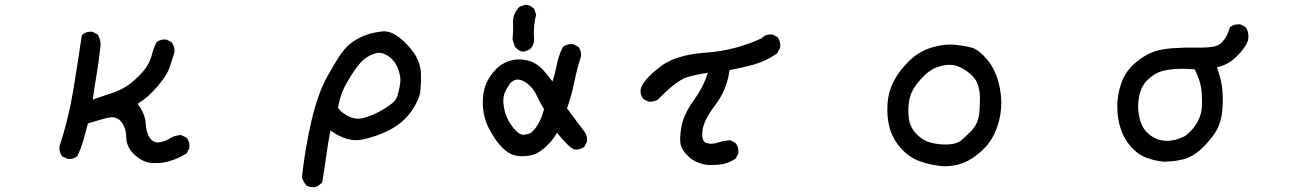

<svg xmlns="http://www.w3.org/2000/svg" viewBox="-20 -659 5540 815"><path d="M627.4 33.2Q588.4 31.2 552.7 -0.5Q516.6 -32.2 515.6 -78.6Q514.6 -119.6 492.7 -144.5Q481.9 -156.2 467.8 -159.9Q453.6 -163.6 434.1 -158.2Q420.9 -154.8 407.5 -151.1Q394 -147.5 380.6 -143.3Q367.2 -139.2 353.5 -135.3Q351.6 -127.9 349.6 -121.3Q347.7 -114.7 345.9 -107.9Q344.2 -101.1 342.3 -94.5Q340.3 -87.9 338.4 -81.1Q336.4 -74.2 335 -67.4Q324.7 -31.2 309.1 2.4L308.6 3.4L307.6 4.4Q292 17.6 268.1 15.6H267.1L266.1 15.1L245.6 5.4L244.1 4.9L243.2 3.4Q230.5 -13.7 232.4 -37.6V-38.1L232.9 -39.1Q270.5 -152.8 290 -270.5Q309.6 -388.7 327.1 -507.8L327.6 -509.8L329.1 -511.2Q337.9 -519 348.4 -522.2Q358.9 -525.4 370.6 -524.4H371.6L372.6 -523.9L392.1 -514.2L393.6 -513.2L394.5 -512.2Q411.1 -486.8 405.3 -453.1Q399.4 -396.5 389.6 -339.8Q380.9 -288.1 373.5 -236.3Q419.4 -252.4 463.9 -267.1Q511.7 -283.7 550.8 -318.8Q590.3 -354.5 605.5 -380.9Q620.6 -407.2 626 -431.2Q632.3 -456.1 644 -478.5L645 -479.5L645.5 -480Q653.3 -486.8 663.3 -489.5Q673.3 -492.2 685.1 -491.2H686L687 -490.7L706.5 -481L708 -480.5L708.5 -479Q724.1 -459.5 719.7 -433.6V-433.1L719.2 -432.6Q709.5 -401.4 699.7 -372.1Q696.3 -361.8 689.5 -349.6Q682.6 -337.4 672.9 -323.5Q663.1 -309.6 649.4 -293.5Q611.8 -248 564.5 -218.3Q596.7 -174.3 598.6 -134.3Q600.6 -94.7 616.2 -73.2Q630.9 -52.7 652.8 -54.7Q676.8 -56.6 697.3 -69.3Q708.5 -76.7 720.9 -80.8Q733.4 -85 746.6 -85.9H748L749.5 -85.4L770 -75.7L771 -75.2L772 -74.2Q787.6 -56.6 783.2 -30.3V-29.3L782.7 -28.8L772.9 -9.3L772 -7.8L770.5 -6.8Q737.8 13.2 703.1 23.9Q668 35.2 627.4 33.2Z M1314.9 135.7Q1296.4 136.7 1282.2 129.4L1281.7 128.9L1280.8 127.9Q1273.9 120.6 1269.3 112.3Q1264.6 104 1261.7 94.2V93.3V92.3Q1274.4 -25.4 1301.3 -142.6Q1314.9 -201.2 1331.3 -248Q1347.7 -294.9 1367.2 -330.6Q1406.2 -400.4 1429.2 -433.1Q1453.1 -466.3 1482.4 -484.9Q1511.2 -503.4 1540.5 -512.7Q1555.2 -517.6 1570.8 -520.8Q1586.4 -523.9 1603 -525.9Q1614.7 -526.9 1627 -524.2Q1639.2 -521.5 1651.4 -515.1Q1663.6 -508.8 1676.3 -498.5Q1695.3 -483.9 1710.9 -466.8Q1726.6 -449.7 1739.3 -431.2Q1747.6 -418 1753.4 -404.8Q1759.3 -391.6 1762.7 -377.4Q1766.1 -363.3 1766.6 -349.1Q1767.6 -327.6 1766.8 -308.3Q1766.1 -289.1 1764.2 -271Q1761.7 -252.9 1752.2 -231.7Q1742.7 -210.4 1725.6 -186Q1708.5 -161.6 1685.3 -141.8Q1662.1 -122.1 1632.8 -106.9Q1575.2 -77.6 1513.7 -65.9Q1454.1 -54.7 1382.8 -105Q1372.6 -53.7 1365.2 0Q1357.4 58.6 1347.7 114.3L1347.2 116.2L1345.7 117.2Q1339.4 123.5 1332 128.2Q1324.7 132.8 1316.4 135.3L1315.4 135.7ZM1637.2 -214.8Q1661.1 -230.5 1668 -255.4Q1675.8 -282.2 1679.2 -309.1Q1680.7 -322.3 1678 -337.4Q1675.3 -352.5 1668.5 -369.6Q1661.6 -387.2 1650.9 -400.1Q1640.1 -413.1 1626 -422.4Q1597.7 -439.9 1573.7 -432.6Q1548.8 -425.3 1526.9 -408.7Q1516.6 -400.9 1502.7 -384Q1488.8 -367.2 1472.7 -341.8Q1439.9 -290.5 1429.7 -260.3Q1419.9 -231 1414.6 -201.7Q1430.2 -178.7 1461.9 -164.1Q1494.6 -148.9 1528.8 -159.7Q1546.9 -165.5 1562.3 -171.9Q1577.6 -178.2 1589.8 -185.1Q1615.2 -198.2 1637.2 -214.8Z M2185.1 3.9Q2147.9 0 2122.1 -23.4Q2097.2 -45.9 2082 -68.8Q2074.7 -80.6 2067.4 -92.8Q2060.1 -105 2053.2 -118.2Q2046.4 -131.8 2041.3 -147.2Q2036.1 -162.6 2033.2 -179.7Q2027.3 -213.4 2030.3 -247.6Q2033.2 -281.7 2046.4 -310.1Q2053.2 -324.2 2062.5 -337.6Q2071.8 -351.1 2083.5 -363.3Q2107.9 -388.7 2140.6 -399.9Q2173.3 -411.1 2210.9 -404.3Q2220.7 -402.3 2229.5 -399.4Q2238.3 -396.5 2246.3 -392.3Q2254.4 -388.2 2262 -382.8Q2269.5 -377.4 2276.4 -371.1Q2282.2 -365.2 2288.3 -358.6Q2294.4 -352.1 2300.5 -344.7Q2306.6 -337.4 2313 -329.3Q2319.3 -321.3 2325.2 -313Q2331.1 -330.1 2335.2 -346.7Q2339.4 -363.3 2342.8 -380.9Q2346.7 -401.9 2353.3 -421.4Q2359.9 -440.9 2368.7 -458.5L2369.6 -460L2370.6 -460.9Q2387.7 -473.6 2411.6 -471.7H2412.6L2413.6 -471.2L2433.1 -461.4L2434.6 -460.9L2435.1 -460Q2448.2 -444.3 2446.3 -420.4V-419.9L2445.8 -418.9Q2428.7 -364.7 2417 -307.6Q2411.1 -279.3 2403.6 -252Q2396 -224.6 2386.7 -199.2L2460.9 -100.1Q2473.6 -83 2471.7 -59.1V-58.1L2471.2 -57.1L2461.4 -37.6L2460.4 -36.1L2459.5 -35.2Q2442.4 -22.5 2418.5 -24.4H2418L2417.5 -24.9Q2397 -30.8 2344.2 -95.7Q2339.4 -86.4 2333.5 -77.6Q2327.6 -68.8 2320.3 -60.3Q2313 -51.8 2303.7 -43Q2272.5 -11.2 2245.1 -2.9Q2217.3 5.9 2185.1 3.9ZM2234.9 -95.7Q2257.3 -116.2 2269.5 -142.1Q2275.9 -154.8 2280.8 -168.2Q2285.6 -181.6 2289.6 -195.3Q2271.5 -224.1 2258.3 -253.4Q2254.9 -260.7 2251 -267.3Q2247.1 -273.9 2242.4 -280Q2237.8 -286.1 2232.4 -291.7Q2227.1 -297.4 2220.7 -302.2Q2209 -312 2198 -316.7Q2187 -321.3 2177.7 -321.3Q2168.5 -321.3 2160.4 -317.1Q2152.3 -313 2145 -304.2Q2137.7 -294.4 2131.8 -284.2Q2126 -273.9 2121.6 -262.7Q2113.3 -240.7 2118.2 -209Q2123 -176.8 2136.2 -151.4Q2149.4 -125.5 2169.4 -104.5Q2188 -85.4 2204.1 -86.9Q2212.9 -87.9 2220.7 -90.1Q2228.5 -92.3 2234.9 -95.7ZM2225.6 -447.8 2205.1 -439.9 2204.1 -439.5H2202.6Q2182.6 -440.4 2166.5 -460L2165.5 -460.9V-461.9L2155.8 -489.3L2155.3 -490.7V-491.7Q2159.2 -525.4 2157.7 -562.5Q2156.2 -602.1 2185.5 -630.4L2186.5 -631.3H2187.5L2208 -638.2L2209 -638.7H2210Q2220.7 -638.7 2230 -634.3Q2239.3 -629.9 2247.6 -621.1L2248.5 -620.1V-619.1L2255.4 -597.7L2256.3 -595.7L2255.4 -594.2Q2243.2 -553.2 2247.1 -488.8V-488.3V-487.8Q2246.1 -464.8 2227.5 -448.7L2226.6 -448.2Z M2980.5 41Q2956.5 37.1 2936.8 28.1Q2917 19 2902.3 5.4Q2872.6 -22.5 2868.2 -51.3Q2864.3 -79.1 2874 -127.9Q2884.3 -177.2 2926.8 -235.8Q2965.3 -289.1 2984.9 -349.6Q2960 -346.7 2937.5 -341.8Q2915 -336.9 2894.5 -330.6Q2850.1 -315.9 2775.9 -239.3L2775.4 -238.8L2774.9 -238.3Q2757.8 -225.6 2733.9 -227.5H2732.9L2731.9 -228L2712.4 -237.8L2710.9 -238.3L2710.4 -239.3Q2697.3 -254.9 2699.2 -278.8V-279.3V-279.8Q2709.5 -318.8 2778.3 -372.6Q2792 -383.8 2808.1 -392.8Q2824.2 -401.9 2842.8 -408.9Q2861.3 -416 2882.6 -421.4Q2903.8 -426.8 2927 -430.2Q2950.2 -433.6 2976.1 -435.5Q3101.6 -444.3 3215.3 -497.6L3216.3 -499.5L3216.8 -501L3217.8 -501.5Q3225.6 -508.3 3235.6 -511Q3245.6 -513.7 3257.3 -512.7H3258.3L3259.3 -512.2L3278.8 -502.4L3280.3 -501.5L3281.2 -500.5Q3293.9 -483.4 3292 -459.5V-458.5L3291.5 -457.5L3279.8 -434.1L3278.8 -432.6L3277.8 -431.6Q3231.9 -399.9 3179.2 -384.8Q3129.4 -371.1 3076.7 -361.3Q3065.9 -278.3 3015.6 -212.4Q2965.8 -147 2961.4 -101.6Q2957.5 -59.1 2978 -52.2Q3001 -45.4 3023.4 -52.7Q3048.8 -61.5 3078.6 -63.5H3080.6L3082 -63L3101.6 -52.2L3102.5 -51.3L3103.5 -50.3Q3116.2 -33.2 3114.3 -9.3V-8.3L3113.8 -7.3L3104 12.2L3103 13.7L3102.1 14.6Q3075.7 32.7 3044.9 38.1Q3034.7 39.6 3024.4 40.5Q3014.2 41.5 3003.2 41.5Q2992.2 41.5 2981 41Z M3986.8 46.9Q3933.6 43 3885.7 25.9Q3861.8 17.6 3841.1 3.2Q3820.3 -11.2 3803.2 -30.8Q3769 -70.3 3756.3 -115.7Q3744.1 -160.6 3747.1 -214.4Q3750 -268.1 3774.4 -315.4Q3798.8 -361.8 3840.8 -401.9Q3861.8 -421.9 3885.5 -435.8Q3909.2 -449.7 3936 -457.5Q3988.8 -473.6 4034.7 -468.8Q4049.8 -467.3 4063 -465.3Q4076.2 -463.4 4087.2 -460.9Q4098.1 -458.5 4106.9 -456.1Q4135.3 -447.3 4169.4 -407.2Q4186.5 -387.2 4198.7 -362.5Q4210.9 -337.9 4218.8 -309.1Q4233.4 -251.5 4229.5 -199.7Q4225.6 -147.9 4205.1 -100.1Q4194.8 -76.2 4179.7 -55.2Q4164.6 -34.2 4145 -16.6Q4105.5 18.6 4068.4 32.7Q4031.2 46.9 3987.3 46.9ZM4059.6 -62Q4078.1 -78.6 4098.1 -98.1Q4117.2 -117.7 4126.5 -138.2Q4135.7 -158.7 4137.7 -186Q4139.6 -213.9 4139.6 -246.1Q4139.6 -261.7 4136.7 -276.6Q4133.8 -291.5 4128.4 -305.7Q4123 -319.3 4112.1 -332Q4101.1 -344.7 4084.5 -356.4Q4051.8 -379.9 4022.5 -383.3Q4016.6 -383.8 4010.5 -383.8Q4004.4 -383.8 3998 -383.3Q3991.7 -382.8 3984.9 -381.3Q3978 -379.9 3971.2 -377.9Q3964.4 -376 3957 -373.5Q3921.4 -360.4 3885.7 -319.8Q3850.1 -279.3 3841.8 -243.7Q3833 -207.5 3836.9 -163.6Q3840.8 -120.6 3869.6 -90.8Q3898.4 -61 3934.1 -52.7Q3970.2 -43.9 4005.4 -45.9Q4039.6 -47.9 4059.6 -62Z M4918.5 27.3Q4880.4 23.4 4845.7 10.3Q4810.1 -2.9 4780.3 -36.6Q4750.5 -70.3 4736.8 -113.3Q4722.7 -156.2 4722.7 -207Q4722.7 -257.8 4739.7 -305.7Q4756.8 -354 4792.5 -386.2Q4827.6 -418 4863.8 -434.1Q4899.9 -450.2 4954.1 -454.1Q5007.8 -458 5059.1 -457Q5084.5 -456.5 5103.5 -457.8Q5122.6 -459 5135.3 -461.9Q5159.7 -467.3 5175.8 -489.7Q5192.9 -513.2 5200.2 -541.5L5200.7 -543.5L5202.6 -544.9Q5219.7 -557.6 5243.7 -555.7H5244.6L5245.6 -555.2L5265.1 -545.4L5266.6 -544.4L5267.6 -543.5Q5282.7 -522 5278.3 -490.2V-489.7L5277.8 -489.3Q5268.1 -457 5228.5 -418.5Q5191.9 -382.8 5145.5 -373.5Q5148.4 -365.2 5150.9 -357.4Q5153.3 -349.6 5155.5 -342Q5157.7 -334.5 5160.2 -326.7Q5167 -300.8 5169.4 -267.1Q5171.9 -233.4 5168.5 -190.9Q5166.5 -169.4 5161.6 -150.4Q5156.7 -131.3 5148.9 -114.7Q5132.8 -81.5 5092.3 -39.6Q5050.8 3.4 5008.3 15.6Q4966.8 27.3 4918.9 27.3ZM5011.2 -82Q5030.8 -97.7 5043.9 -113.3Q5057.1 -128.9 5064.9 -145Q5073.2 -161.6 5077.4 -177Q5081.5 -192.4 5082 -206.1Q5082.5 -220.7 5082.3 -235.4Q5082 -250 5081.1 -264.2Q5079.1 -293 5070.8 -317.4Q5062.5 -340.8 5051.8 -364.7Q5028.8 -366.7 5006.8 -366.9Q4984.9 -367.2 4963.9 -365.7Q4920.4 -362.3 4896 -351.1Q4883.8 -345.7 4872.1 -337.2Q4860.4 -328.6 4848.6 -317.4Q4826.7 -294.9 4818.4 -262.2Q4809.6 -229 4811.5 -195.8Q4812.5 -179.2 4815.7 -164.1Q4818.8 -148.9 4823.7 -135.7Q4834 -109.9 4853.5 -92.3Q4873 -74.7 4897.2 -66.7Q4921.4 -58.6 4951.7 -62.5Q4966.3 -64.5 4981.2 -69.3Q4996.1 -74.2 5011.2 -82Z"/></svg>

Font: NaikaiFont
Style: SemiBold
Weight: 600
Version: Version 1.89